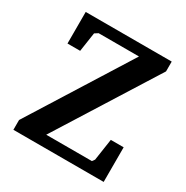

<svg xmlns="http://www.w3.org/2000/svg" viewBox="-155 -801 903 932"><g transform="rotate(30 296.0 -335.5)"><path d="M44 0V-55L394 -613H168L149 -601L133 -494H62V-671H544V-616L194 -59H450L460 -73L478 -194H550V0Z"/></g></svg>

Font: Khartiya
Style: Bold
Weight: 700
Version: Version 1.0.2